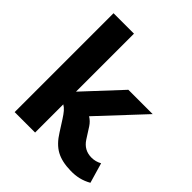

<svg xmlns="http://www.w3.org/2000/svg" viewBox="-205 -873 1016 1016"><g transform="rotate(45 303.5 -365.0)"><path d="M59 0V-740H212V-306L401 -509H583L353 -263Q376 -249 391 -226L430 -165Q461 -117 517 -117Q547 -117 574 -132L607 -19Q579 -3 549.5 4Q520 11 487 10Q422 9 379.5 -14Q337 -37 303 -92L264 -153Q250 -175 238 -189Q226 -203 212 -211V0Z"/></g></svg>

Font: Livvic
Style: Bold
Weight: 700
Designer: Jacques Le Bailly, Baron von Fonthausen
Version: Version 1.001; ttfautohint (v1.8.2)